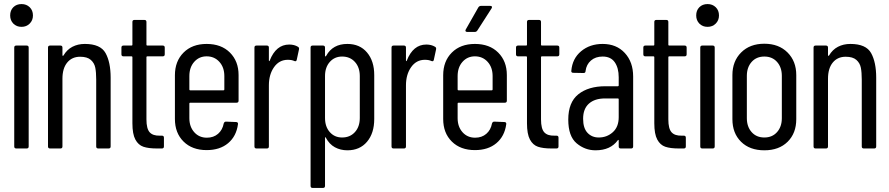

<svg xmlns="http://www.w3.org/2000/svg" viewBox="-20 -730 4373 944"><path d="M50 -10V-496Q50 -506 60 -506H111Q121 -506 121 -496V-10Q121 0 111 0H60Q50 0 50 -10ZM30 -654Q30 -679 45.5 -694.5Q61 -710 86 -710Q110 -710 126 -694.5Q142 -679 142 -654Q142 -630 126 -614Q110 -598 86 -598Q61 -598 45.5 -614Q30 -630 30 -654Z M216 -10V-496Q216 -506 226 -506H277Q287 -506 287 -496V-459Q287 -456 288.5 -455.5Q290 -455 292 -457Q309 -486 336 -500Q363 -514 397 -514Q474 -514 499 -469Q524 -424 524 -348V-10Q524 0 514 0H463Q453 0 453 -10V-339Q453 -374 448.5 -397Q444 -420 426.5 -435.5Q409 -451 374 -451Q334 -451 310.5 -422.5Q287 -394 287 -343V-10Q287 0 277 0H226Q216 0 216 -10Z M631 -124V-449Q631 -453 627 -453H587Q577 -453 577 -463V-496Q577 -506 587 -506H627Q631 -506 631 -510V-622Q631 -632 641 -632H690Q700 -632 700 -622V-510Q700 -506 704 -506H780Q790 -506 790 -496V-463Q790 -453 780 -453H704Q700 -453 700 -449V-143Q700 -97 716 -79.5Q732 -62 766 -63H776Q786 -63 786 -53V-10Q786 0 776 0H751Q710 0 685 -8.5Q660 -17 645.5 -44Q631 -71 631 -124Z M840 -145V-360Q840 -429 882.5 -471.5Q925 -514 996 -514Q1068 -514 1110.5 -471.5Q1153 -429 1153 -361V-235Q1153 -225 1143 -225H915Q911 -225 911 -221V-149Q911 -107 935 -80Q959 -53 997 -53Q1030 -53 1052 -72Q1074 -91 1080 -123Q1083 -132 1091 -132L1141 -130Q1146 -130 1148.5 -127Q1151 -124 1150 -119Q1142 -60 1101.5 -26Q1061 8 996 8Q925 8 882.5 -34Q840 -76 840 -145ZM915 -286H1079Q1083 -286 1083 -290V-356Q1083 -399 1058.5 -426Q1034 -453 996 -453Q959 -453 935 -426Q911 -399 911 -356V-290Q911 -286 915 -286Z M1231 -10V-496Q1231 -506 1241 -506H1292Q1302 -506 1302 -496V-433Q1302 -430 1303.5 -429.5Q1305 -429 1306 -432Q1337 -511 1402 -511Q1427 -511 1445 -500Q1452 -496 1450 -487L1439 -436Q1438 -431 1435 -429.5Q1432 -428 1427 -430Q1415 -436 1395 -436Q1353 -436 1327.5 -400Q1302 -364 1302 -310V-10Q1302 0 1292 0H1241Q1231 0 1231 -10Z M1820 -361V-145Q1820 -75 1784.5 -33Q1749 9 1688 9Q1654 9 1626.5 -6Q1599 -21 1582 -53Q1581 -56 1579.5 -55.5Q1578 -55 1578 -52V184Q1578 194 1568 194H1517Q1507 194 1507 184V-496Q1507 -506 1517 -506H1568Q1578 -506 1578 -496V-455Q1578 -452 1580 -452.5Q1582 -453 1584 -456Q1616 -514 1688 -514Q1749 -514 1784.5 -472Q1820 -430 1820 -361ZM1578 -356V-150Q1578 -107 1601.5 -80.5Q1625 -54 1662 -54Q1701 -54 1725 -80.5Q1749 -107 1749 -150V-356Q1749 -399 1725 -425.5Q1701 -452 1662 -452Q1625 -452 1601.5 -425.5Q1578 -399 1578 -356Z M1905 -10V-496Q1905 -506 1915 -506H1966Q1976 -506 1976 -496V-433Q1976 -430 1977.5 -429.5Q1979 -429 1980 -432Q2011 -511 2076 -511Q2101 -511 2119 -500Q2126 -496 2124 -487L2113 -436Q2112 -431 2109 -429.5Q2106 -428 2101 -430Q2089 -436 2069 -436Q2027 -436 2001.5 -400Q1976 -364 1976 -310V-10Q1976 0 1966 0H1915Q1905 0 1905 -10Z M2159 -145V-360Q2159 -429 2201.5 -471.5Q2244 -514 2315 -514Q2387 -514 2429.5 -471.5Q2472 -429 2472 -361V-235Q2472 -225 2462 -225H2234Q2230 -225 2230 -221V-149Q2230 -107 2254 -80Q2278 -53 2316 -53Q2349 -53 2371 -72Q2393 -91 2399 -123Q2402 -132 2410 -132L2460 -130Q2465 -130 2467.5 -127Q2470 -124 2469 -119Q2461 -60 2420.5 -26Q2380 8 2315 8Q2244 8 2201.5 -34Q2159 -76 2159 -145ZM2234 -286H2398Q2402 -286 2402 -290V-356Q2402 -399 2377.5 -426Q2353 -453 2315 -453Q2278 -453 2254 -426Q2230 -399 2230 -356V-290Q2230 -286 2234 -286ZM2270 -585 2332 -694Q2337 -701 2344 -701H2391Q2397 -701 2398.5 -697.5Q2400 -694 2397 -689L2327 -580Q2322 -573 2315 -573H2277Q2271 -573 2269 -576.5Q2267 -580 2270 -585Z M2571 -124V-449Q2571 -453 2567 -453H2527Q2517 -453 2517 -463V-496Q2517 -506 2527 -506H2567Q2571 -506 2571 -510V-622Q2571 -632 2581 -632H2630Q2640 -632 2640 -622V-510Q2640 -506 2644 -506H2720Q2730 -506 2730 -496V-463Q2730 -453 2720 -453H2644Q2640 -453 2640 -449V-143Q2640 -97 2656 -79.5Q2672 -62 2706 -63H2716Q2726 -63 2726 -53V-10Q2726 0 2716 0H2691Q2650 0 2625 -8.5Q2600 -17 2585.5 -44Q2571 -71 2571 -124Z M2774 -142Q2774 -227 2823.5 -266.5Q2873 -306 2957 -306H3018Q3022 -306 3022 -310V-350Q3022 -396 3002.5 -424Q2983 -452 2943 -452Q2908 -452 2885.5 -432.5Q2863 -413 2859 -381Q2859 -371 2849 -371L2798 -372Q2793 -372 2790.5 -375Q2788 -378 2789 -382Q2794 -442 2837 -478Q2880 -514 2943 -514Q3011 -514 3052 -469.5Q3093 -425 3093 -354V-10Q3093 0 3083 0H3032Q3022 0 3022 -10V-39Q3022 -41 3020.5 -42Q3019 -43 3018 -41Q2982 9 2908 9Q2856 9 2815 -25.5Q2774 -60 2774 -142ZM2924 -54Q2964 -54 2993 -80Q3022 -106 3022 -154V-242Q3022 -246 3018 -246H2955Q2904 -246 2875.5 -220.5Q2847 -195 2847 -146Q2847 -100 2868.5 -77Q2890 -54 2924 -54Z M3197 -124V-449Q3197 -453 3193 -453H3153Q3143 -453 3143 -463V-496Q3143 -506 3153 -506H3193Q3197 -506 3197 -510V-622Q3197 -632 3207 -632H3256Q3266 -632 3266 -622V-510Q3266 -506 3270 -506H3346Q3356 -506 3356 -496V-463Q3356 -453 3346 -453H3270Q3266 -453 3266 -449V-143Q3266 -97 3282 -79.5Q3298 -62 3332 -63H3342Q3352 -63 3352 -53V-10Q3352 0 3342 0H3317Q3276 0 3251 -8.5Q3226 -17 3211.5 -44Q3197 -71 3197 -124Z M3423 -10V-496Q3423 -506 3433 -506H3484Q3494 -506 3494 -496V-10Q3494 0 3484 0H3433Q3423 0 3423 -10ZM3403 -654Q3403 -679 3418.5 -694.5Q3434 -710 3459 -710Q3483 -710 3499 -694.5Q3515 -679 3515 -654Q3515 -630 3499 -614Q3483 -598 3459 -598Q3434 -598 3418.5 -614Q3403 -630 3403 -654Z M3581 -144V-361Q3581 -429 3624 -472Q3667 -515 3738 -515Q3809 -515 3852 -472Q3895 -429 3895 -361V-144Q3895 -75 3852.5 -33Q3810 9 3738 9Q3666 9 3623.5 -33Q3581 -75 3581 -144ZM3824 -149V-357Q3824 -399 3800.5 -425.5Q3777 -452 3738 -452Q3699 -452 3675.5 -425.5Q3652 -399 3652 -357V-149Q3652 -107 3675.5 -80.5Q3699 -54 3738 -54Q3777 -54 3800.5 -80.5Q3824 -107 3824 -149Z M3980 -10V-496Q3980 -506 3990 -506H4041Q4051 -506 4051 -496V-459Q4051 -456 4052.5 -455.5Q4054 -455 4056 -457Q4073 -486 4100 -500Q4127 -514 4161 -514Q4238 -514 4263 -469Q4288 -424 4288 -348V-10Q4288 0 4278 0H4227Q4217 0 4217 -10V-339Q4217 -374 4212.5 -397Q4208 -420 4190.5 -435.5Q4173 -451 4138 -451Q4098 -451 4074.5 -422.5Q4051 -394 4051 -343V-10Q4051 0 4041 0H3990Q3980 0 3980 -10Z"/></svg>

Font: Barlow Condensed
Style: Regular
Weight: 400
Width: 3
Designer: Jeremy Tribby
Foundry: Tribby Type
Version: Version 1.500